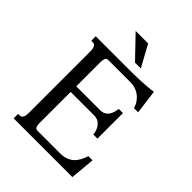

<svg xmlns="http://www.w3.org/2000/svg" viewBox="-251 -1048 1184 1184"><g transform="rotate(45 340.5 -456.5)"><path d="M420.9 -412.6Q435.5 -412.6 448.2 -417.2Q460.9 -421.9 470.7 -432.1Q480.5 -442.4 487.3 -459Q494.1 -475.6 497.1 -499.5H533.2V-276.9H497.1Q495.6 -297.4 488.8 -313.5Q481.9 -329.6 471.7 -340.8Q461.4 -352.1 448.5 -357.9Q435.5 -363.8 420.9 -363.8H212.9V-91.3Q212.9 -73.7 217.8 -61.8Q222.7 -49.8 240.2 -49.8H433.1Q464.4 -49.8 486.8 -58.1Q509.3 -66.4 525.1 -81.3Q541 -96.2 551.8 -116.7Q562.5 -137.2 570.3 -161.1H606.4L591.8 0H79.6V-39.1H94.2Q103 -39.1 108.4 -43.9Q113.8 -48.8 116.9 -56.4Q120.1 -64 121.1 -73.2Q122.1 -82.5 122.1 -91.3V-624.5Q122.1 -633.3 121.1 -642.6Q120.1 -651.9 116.9 -659.4Q113.8 -667 108.4 -671.9Q103 -676.8 94.2 -676.8H79.6V-715.8H357.4Q377.9 -715.8 405.8 -716.1Q433.6 -716.3 463.6 -717.5Q493.7 -718.8 522.9 -721.2Q552.2 -723.6 575.2 -727.5L596.2 -569.3H560.1Q552.2 -594.2 539.1 -612.5Q525.9 -630.9 509 -642.8Q492.2 -654.8 472.4 -660.9Q452.6 -667 431.6 -667H240.2Q222.7 -667 217.8 -654.5Q212.9 -642.1 212.9 -624.5V-412.6ZM416.5 -772H365.7L230.5 -913.1H339.4Z"/></g></svg>

Font: Arian AMU Serif
Style: Regular
Weight: 400
Designer: Ruben Hakobyan (Tarumian)
Foundry: Ruben Hakobyan (Tarumian)
Version: Version 1.002